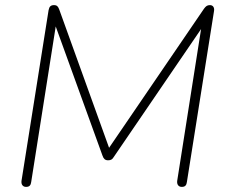

<svg xmlns="http://www.w3.org/2000/svg" viewBox="-20 -731 884 751"><path d="M82 0Q73 0 68 -6Q63 -12 64 -23L170 -691Q172 -702 177 -706.5Q182 -711 191 -711Q200 -711 204.5 -706.5Q209 -702 212 -693L416 -127H389L778 -697Q783 -704 788 -707.5Q793 -711 801 -711Q810 -711 814.5 -704.5Q819 -698 817 -687L711 -19Q710 -10 705.5 -5Q701 0 691 0Q682 0 677 -6Q672 -12 673 -23L774 -665H799L425 -117Q421 -110 416 -107Q411 -104 403 -104Q394 -104 389 -108.5Q384 -113 381 -122L184 -666H204L102 -19Q101 -10 96.5 -5Q92 0 82 0Z"/></svg>

Font: Nunito ExtraLight ExtraLight
Style: Italic
Weight: 250
Italic angle: -9°
Version: Version 3.602